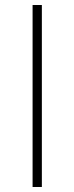

<svg xmlns="http://www.w3.org/2000/svg" viewBox="-20 -746 297 766"><path d="M110 0H147V-726H110Z"/></svg>

Font: Noto Sans CJK HK Thin
Style: Regular
Weight: 100
Designer: Ryoko NISHIZUKA 西塚涼子 (kana, bopomofo & ideographs); Paul D. Hunt (Latin, Greek & Cyrillic); Sandoll Communications 산돌커뮤니
Foundry: Adobe
Version: Version 2.004;hotconv 1.0.118;makeotfexe 2.5.65603